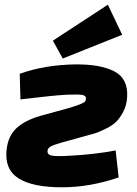

<svg xmlns="http://www.w3.org/2000/svg" viewBox="-20 -785 584 817"><path d="M500 -637 247 -536 205 -612 439 -765ZM67 -362 64 -471Q169 -509 301 -511Q408 -512 467 -481Q526 -450 521 -371Q519 -337 504.5 -309.5Q490 -282 474 -266.5Q458 -251 431.5 -238Q405 -225 392.5 -220.5Q380 -216 360 -211L241 -178Q206 -168 194.5 -161Q183 -154 182 -143Q181 -127 199.5 -123Q218 -119 272 -122Q387 -128 472 -145L485 -30Q362 12 244 12Q119 12 59 -26Q-1 -64 8 -147Q14 -206 50 -239.5Q86 -273 152 -292L272 -325Q333 -343 342 -353Q346 -359 346 -366Q346 -378 330.5 -381Q315 -384 264 -382Q206 -379 67 -362Z"/></svg>

Font: Ezarion Extra Bold
Style: Italic
Weight: 800
Italic angle: -8°
Designer: Natanael Gama
Version: Version 1.001;PS 001.001;hotconv 1.0.70;makeotf.lib2.5.58329